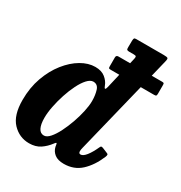

<svg xmlns="http://www.w3.org/2000/svg" viewBox="-189 -912 1000 1061"><g transform="rotate(30 311.5 -381.0)"><path d="M551 -132Q522.5 -64 478.5 -23.2Q434.5 17.5 369.5 17.5Q331.5 17.5 310.5 1Q289.5 -15.5 283.5 -41.5Q282.5 -47 282 -51.2Q281.5 -55.5 280.5 -58.5Q278.5 -69 267 -52.5Q245.5 -23.5 216.8 -4.2Q188 15 146.5 15Q84.5 15 40.5 -31.2Q-3.5 -77.5 -3.5 -175Q-3.5 -253.5 20 -319Q43.5 -384.5 81.8 -432.8Q120 -481 165.2 -507.5Q210.5 -534 254.5 -534Q294.5 -534 318.2 -514.8Q342 -495.5 350.5 -472Q361.5 -440.5 369 -472L390 -562.5H335Q325 -562.5 323 -565.2Q321 -568 321 -577.5V-633.5Q321 -647.5 336 -647.5H410L417.5 -680Q420 -690.5 418.2 -695.2Q416.5 -700 403.5 -700H373.5Q363 -700 359.5 -703.5Q356 -707 356.5 -720L357 -760.5Q357.5 -771.5 359.8 -775.8Q362 -780 372 -780H548Q569 -780 573.8 -776Q578.5 -772 574 -754.5L548 -647.5H614Q623 -647.5 625.2 -645Q627.5 -642.5 627.5 -633.5V-579Q627.5 -570 625.2 -566.2Q623 -562.5 612.5 -562.5H527L416 -111Q412.5 -98 412.5 -88.5Q412.5 -73.5 424.5 -73.5Q440.5 -73.5 459 -97Q477.5 -120.5 495 -159Q498.5 -167.5 501.8 -168.8Q505 -170 513 -167.5L543.5 -155Q553 -152 554 -147.2Q555 -142.5 551 -132ZM332.5 -361.5Q332.5 -398.5 323.2 -428.2Q314 -458 285 -458Q266.5 -457.5 247.2 -436.5Q228 -415.5 210.8 -381Q193.5 -346.5 180 -305.2Q166.5 -264 158.5 -223.2Q150.5 -182.5 150.5 -150Q150.5 -108.5 162 -85.8Q173.5 -63 196.5 -63Q214.5 -63 233.5 -84.5Q252.5 -106 270 -140.8Q287.5 -175.5 301.8 -215.8Q316 -256 324.2 -294.5Q332.5 -333 332.5 -361.5Z"/></g></svg>

Font: Besley* Narrow
Style: Bold Italic
Weight: 700
Width: 4
Italic angle: -13°
Designer: Owen Earl
Foundry: indestructible type*
Version: Version 3.000; ttfautohint (v1.8.3)